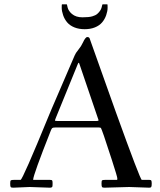

<svg xmlns="http://www.w3.org/2000/svg" viewBox="-20 -861 738 887"><path d="M266.1 -841.1H288.1Q289.1 -841.1 290 -836.7Q291 -832.3 292.6 -825.6Q294.2 -818.8 299.3 -811Q304.4 -803.2 312.3 -796.6Q330.8 -781 360.8 -781Q390.9 -781 406 -785.4Q421.1 -789.8 429 -796.5Q436.8 -803.2 442.1 -811Q447.5 -818.8 449.2 -825.6Q450.9 -832.3 452 -836.7Q453.1 -841.1 454.1 -841.1H476.1Q477.1 -841.1 477.1 -825.4Q477.1 -809.8 470.6 -790.9Q464.1 -772 451.5 -757.3Q439 -742.7 418.3 -734.4Q397.7 -726.1 371.1 -726.1Q344.5 -726.1 323.9 -734.4Q303.2 -742.7 290.6 -757.3Q278.1 -772 271.6 -790.9Q265.1 -809.8 265.1 -825.4Q265.1 -841.1 266.1 -841.1ZM116.9 2.9 41 6.1Q31 6.1 29.1 2.6Q27.1 -1 27.1 -13.2Q27.1 -25.4 29.9 -27.7Q32.7 -30 44.9 -30H75Q84 -30 207.5 -331.5Q218 -356.7 219 -358.9L325 -605Q328.9 -615.2 342.2 -631.5Q355.5 -647.7 363 -664.3Q374.5 -689.5 383.1 -689.9Q393.3 -689.9 395 -680.9L514.9 -344Q628.2 -30 635 -30H669.9Q677 -30 679 -26.7Q680.9 -23.4 680.9 -12.7Q680.9 -2 679 2.1Q677 6.1 669.9 6.1L576.9 2.9L461.9 6.1Q453.1 6.1 451 2.3Q449 -1.5 449 -13.4Q449 -25.4 451.5 -27.7Q454.1 -30 466.1 -30H521Q522 -30 522 -37.1Q522 -44.2 496.9 -121.8Q471.9 -199.5 460.1 -233.4Q448.2 -267.3 446.3 -269.7Q444.3 -272 437 -272H235.1Q224.6 -272 221.3 -269.3Q218 -266.6 214.1 -256.1Q134 -53.7 133.1 -31L134 -30H210.9Q219.2 -30 221.1 -27Q222.9 -23.9 222.9 -16.1Q222.9 -8.3 222.8 -6Q222.7 -3.7 222.2 -0.6Q221.7 2.4 220.2 3.4Q217.3 6.1 210.9 6.1ZM426 -302Q435.1 -302 435.1 -305.1Q435.1 -308.1 431.9 -315.9L349.1 -559.1Q345.7 -571 343.5 -571Q341.3 -571 336.9 -559.1L239 -319.1Q233.9 -306.6 233.9 -304.3Q233.9 -302 247.1 -302Z"/></svg>

Font: Fanwood Text
Style: Regular
Weight: 400
Version: Version 1.1001